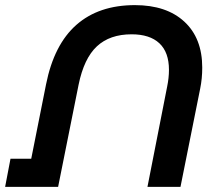

<svg xmlns="http://www.w3.org/2000/svg" viewBox="-43 -730 856 750"><path d="M747 -466Q747 -423 739 -384L662 0H533L610 -392Q617 -426 617 -457Q617 -526 579.5 -561Q542 -596 471 -596Q386 -596 335.5 -549Q285 -502 264 -399L184 0H-23L-2 -110H79L137 -401Q168 -556 255.5 -633Q343 -710 484 -710Q607 -710 677 -645.5Q747 -581 747 -466Z"/></svg>

Font: Montserrat Alternates SemiBold
Style: Italic
Weight: 600
Italic angle: -11.3°
Designer: Julieta Ulanovsky
Foundry: Julieta Ulanovsky
Version: Version 7.200